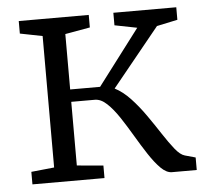

<svg xmlns="http://www.w3.org/2000/svg" viewBox="-45 -601 702 649"><g transform="rotate(-5 306.5 -277.0)"><path d="M39.5 0V-42.5L117.5 -50.5V-496.5L41.5 -511.5V-554H279V-511.5L194.5 -496.5V-308.5H296L438.5 -496.5L362.5 -511.5V-554H576V-511.5L505.5 -496.5L344.5 -298.5Q372 -284.5 397.5 -257.2Q423 -230 446.2 -196.8Q469.5 -163.5 490 -132Q510.5 -100.5 528.2 -78.5Q546 -56.5 561 -52.5L597 -42.5V0H513Q494.5 0 475.2 -19.2Q456 -38.5 436 -69Q416 -99.5 396 -133.5Q376 -167.5 355.8 -198Q335.5 -228.5 315.2 -247.5Q295 -266.5 274.5 -266.5H194.5V-50.5L284 -42.5V0Z"/></g></svg>

Font: Merriweather 20pt Light
Style: Regular
Weight: 300
Version: Version 2.100